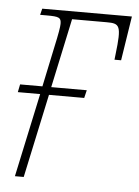

<svg xmlns="http://www.w3.org/2000/svg" viewBox="-44 -572 440 608"><g transform="rotate(5 175.5 -268.0)"><path d="M26 0H54L111 -266H223L229 -291H116L163 -511H273C315 -511 321 -505 310 -413L308 -395H329L351 -536H66L61 -516H82C122 -516 128 -513 128 -493C128 -483 124 -460 115 -419L88 -291H17L12 -266H83Z"/></g></svg>

Font: Noto Serif Condensed Thin
Style: Italic
Weight: 100
Width: 3
Italic angle: -12°
Designer: Monotype Design Team
Foundry: Monotype Imaging Inc.
Version: Version 2.013